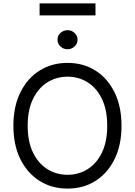

<svg xmlns="http://www.w3.org/2000/svg" viewBox="-20 -1111 802 1141"><path d="M381.3 9.8Q288.6 9.8 215.8 -35.6Q143.1 -81.1 101.3 -164.8Q59.6 -248.5 59.6 -363.3Q59.6 -478.5 101.3 -562.5Q143.1 -646.5 215.8 -691.9Q288.6 -737.3 381.3 -737.3Q474.6 -737.3 546.9 -691.9Q619.1 -646.5 660.6 -562.5Q702.1 -478.5 702.1 -363.3Q702.1 -248.5 660.6 -164.8Q619.1 -81.1 546.9 -35.6Q474.6 9.8 381.3 9.8ZM381.3 -72.3Q447.3 -72.3 500.7 -105.7Q554.2 -139.2 585.7 -204.1Q617.2 -269 617.2 -363.3Q617.2 -458 585.7 -523.2Q554.2 -588.4 500.7 -621.8Q447.3 -655.3 381.3 -655.3Q315.4 -655.3 261.7 -621.8Q208 -588.4 176.3 -523.2Q144.5 -458 144.5 -363.3Q144.5 -269 176.3 -204.1Q208 -139.2 261.7 -105.7Q315.4 -72.3 381.3 -72.3ZM381.3 -818.4Q356.9 -818.4 339.1 -835Q321.3 -851.6 321.8 -875Q321.3 -898.4 339.1 -915Q356.9 -931.6 381.3 -931.6Q405.8 -931.6 423.3 -915Q440.9 -898.4 440.9 -875Q440.9 -851.6 423.3 -835Q405.8 -818.4 381.3 -818.4ZM547.4 -1090.8V-1019.5H215.3V-1090.8Z"/></svg>

Font: Inter
Style: Regular
Weight: 400
Designer: Rasmus Andersson
Foundry: rsms
Version: Version 4.000;git-8c9346024